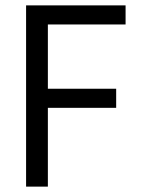

<svg xmlns="http://www.w3.org/2000/svg" viewBox="-20 -694 529 714"><path d="M412 -293H158V0H77V-674H447V-603H158V-364H412Z"/></svg>

Font: Hind Colombo
Style: Regular
Weight: 400
Designer: Jyotish Sonowal, Aditi Pimprikar
Foundry: Indian Type Foundry
Version: Version 1.000;PS 1.0;hotconv 1.0.86;makeotf.lib2.5.63406; tt